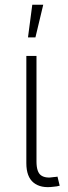

<svg xmlns="http://www.w3.org/2000/svg" viewBox="-20 -780 284 804"><path d="M203.6 2Q150.9 9.3 120.6 -15.1Q90.3 -39.6 90.3 -96.7V-545.9H132.8V-104Q132.8 -59.1 151.9 -45.7Q170.9 -32.2 206.1 -38.6Q215.8 -39.1 220.7 -40.5L230 -2.4Q218.8 1 203.6 2ZM97.2 -623.5 115.2 -760.3H161.1L128.4 -623.5Z"/></svg>

Font: Inter Extra Light
Style: Regular
Weight: 200
Designer: Rasmus Andersson
Foundry: rsms
Version: Version 4.000;git-3c8e0fc